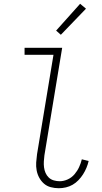

<svg xmlns="http://www.w3.org/2000/svg" viewBox="-20 -988 540 1016"><path d="M291 8Q269 8 248.5 2.5Q228 -3 213 -16Q198 -29 188 -47Q178 -65 174 -86Q170 -107 171.5 -128.5Q173 -150 176 -172L263 -698H110V-735H309L215 -166Q213 -150 212 -134Q211 -118 213 -102.5Q215 -87 221 -73Q227 -59 238 -48.5Q249 -38 264.5 -33.5Q280 -29 296 -29Q317 -29 338 -38.5Q359 -48 374 -65.5Q389 -83 398.5 -103.5Q408 -124 413 -145L449 -136Q445 -118 437.5 -100Q430 -82 419.5 -65.5Q409 -49 395 -34.5Q381 -20 364.5 -10.5Q348 -1 329 3.5Q310 8 291 8ZM302 -804 277 -826 404 -968 435 -942Z"/></svg>

Font: Iosevka Term Curly Extralight
Style: Italic
Weight: 200
Italic angle: -9°
Designer: Belleve Invis
Foundry: Belleve Invis
Version: Version 32.3.0